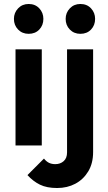

<svg xmlns="http://www.w3.org/2000/svg" viewBox="-20 -731 545 965"><path d="M58 0V-483H190V0ZM124 -561Q92 -561 71 -582.5Q50 -604 50 -636Q50 -667 71 -689Q92 -711 124 -711Q157 -711 177.5 -689Q198 -667 198 -636Q198 -604 177.5 -582.5Q157 -561 124 -561ZM267 214Q215 214 180.5 197Q146 180 118 149L201 66Q213 81 226.5 87.5Q240 94 258 94Q283 94 300 79Q317 64 317 35V-483H448V33Q448 90 423.5 130.5Q399 171 358.5 192.5Q318 214 267 214ZM384 -561Q352 -561 331 -582.5Q310 -604 310 -636Q310 -667 331 -689Q352 -711 384 -711Q417 -711 437.5 -689Q458 -667 458 -636Q458 -604 437.5 -582.5Q417 -561 384 -561Z"/></svg>

Font: Outfit SemiBold
Style: Regular
Weight: 600
Designer: Rodrigo Fuenzalida
Foundry: fragTYPE
Version: Version 1.100;gftools[0.9.27]